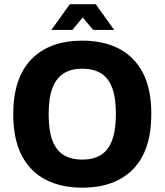

<svg xmlns="http://www.w3.org/2000/svg" viewBox="-20 -872 777 906"><path d="M368.1 13.5Q269.1 13.5 196 -23.9Q122.8 -61.4 82.6 -138.1Q42.5 -214.8 42.5 -333Q42.5 -504.4 128.1 -592.3Q213.8 -680.2 368.1 -680.2Q467.4 -680.2 540.6 -642.8Q613.7 -605.3 653.9 -529Q694 -452.6 694 -333.7Q694 -162.3 608.7 -74.4Q523.4 13.5 368.1 13.5ZM368.1 -118.9Q419.1 -118.9 454.4 -139.9Q489.7 -160.8 508.3 -208.2Q526.9 -255.5 526.9 -334.4Q526.9 -413.3 508.3 -460.1Q489.7 -507 454.4 -527.4Q419.1 -547.8 368.1 -547.8Q317.4 -547.8 282.1 -526.7Q246.8 -505.6 228.2 -458.7Q209.6 -411.9 209.6 -332.3Q209.6 -253.4 228.2 -206.8Q246.8 -160.1 282.1 -139.5Q317.4 -118.9 368.1 -118.9ZM222.4 -730.9 309.7 -852.3H431.6L518.6 -730.9H419.4L370.5 -789.7L321.6 -730.9Z"/></svg>

Font: Maven Pro
Style: Regular
Weight: 400
Designer: Joe Prince
Foundry: Joe Prince
Version: Version 2.103